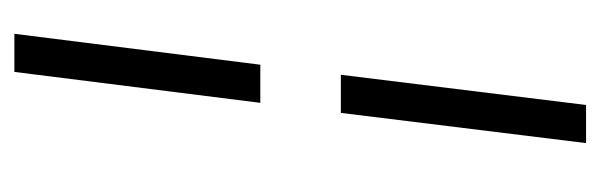

<svg xmlns="http://www.w3.org/2000/svg" viewBox="-304 -423 835 267"><g transform="rotate(-90 113.5 -289.5)"><path d="M147 -687H200L157 -345H104ZM90 -233H143L101 108H48Z"/></g></svg>

Font: Yrsa Light
Style: Italic
Weight: 300
Italic angle: -7.10001°
Designer: Anna Giedrys (Yrsa+Rasa design), David Brezina (Yrsa art-direction, Rasa art-direction, design)
Foundry: Rosetta Type Foundry
Version: Version 2.004